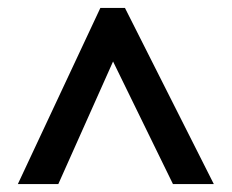

<svg xmlns="http://www.w3.org/2000/svg" viewBox="-20 -737 585 484"><path d="M25 -273H127L265 -582L416 -273H519L295 -717H233Z"/></svg>

Font: Noto Sans Gujarati UI SemiCondensed SemiBold
Style: Regular
Weight: 600
Width: 4
Designer: Jelle Bosma - Monotype Design Team, Universal Thirst
Foundry: Monotype Imaging Inc.
Version: Version 2.106